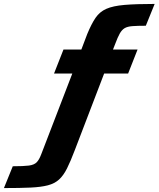

<svg xmlns="http://www.w3.org/2000/svg" viewBox="-196 -762 807 977"><path d="M-176 195 -131 84Q-76 84 -49 80.5Q-22 77 -9 63.5Q4 50 15 20L172 -388H79L127 -510H218L248 -589Q269 -640 290 -671Q311 -702 345 -717Q379 -732 437.5 -737Q496 -742 591 -742L546 -631Q503 -631 477.5 -629Q452 -627 438 -618.5Q424 -610 413.5 -591.5Q403 -573 390 -538L379 -510H504L456 -388H334L185 1Q163 59 145 95Q127 131 104.5 151.5Q82 172 47.5 181Q13 190 -40.5 192.5Q-94 195 -176 195Z"/></svg>

Font: Saira
Style: Bold Italic
Weight: 700
Italic angle: -12°
Designer: Hector Gatti with collaboration of the Omnibus-Type team
Foundry: Omnibus-Type
Version: Version 1.100; ttfautohint (v1.8.3)